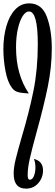

<svg xmlns="http://www.w3.org/2000/svg" viewBox="-42 -1110 327 1138"><path d="M39 -81Q39 -117 50.5 -164.5Q62 -212 86 -295Q131 -446 156.5 -572.5Q182 -699 182 -849Q182 -1042 130 -1042Q110 -1042 92.5 -1015Q75 -988 64 -939.5Q53 -891 53 -829Q53 -668 129 -556Q88 -558 65 -564Q42 -570 27 -592Q2 -626 -10 -691.5Q-22 -757 -22 -819Q-22 -892 -4.5 -954Q13 -1016 47.5 -1053Q82 -1090 131 -1090Q206 -1090 235.5 -1011Q265 -932 265 -824Q265 -713 241.5 -597.5Q218 -482 175 -327Q148 -229 135 -171.5Q122 -114 122 -74Q122 -58 125 -51.5Q128 -45 135 -45Q151 -45 159.5 -68Q168 -91 168 -116Q168 -147 159 -168Q213 -155 213 -100Q213 -57 185 -24.5Q157 8 112 8Q39 8 39 -81Z"/></svg>

Font: Charmonman
Style: Bold
Weight: 700
Designer: Ekaluck Peanpanawate
Foundry: Cadson Demak Co.,Ltd.
Version: Version 1.000; ttfautohint (v1.6)